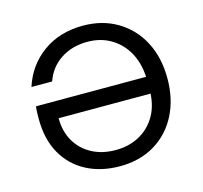

<svg xmlns="http://www.w3.org/2000/svg" viewBox="-103 -819 992 940"><g transform="rotate(-15 393.0 -349.0)"><path d="M728 -349Q728 -244 686.5 -163.5Q645 -83 569.5 -38Q494 7 394 7Q298 7 224.5 -31.5Q151 -70 109.5 -143Q68 -216 68 -321Q68 -335 68.5 -351Q69 -367 71 -383H629Q625 -456 594.5 -509.5Q564 -563 512.5 -593Q461 -623 395 -623Q317 -623 259.5 -585Q202 -547 179 -480H74Q107 -583 191.5 -644Q276 -705 395 -705Q493 -705 568.5 -660Q644 -615 686 -535Q728 -455 728 -349ZM394 -75Q458 -75 509.5 -101.5Q561 -128 593 -178Q625 -228 629 -298H163Q163 -231 192 -181Q221 -131 273 -103Q325 -75 394 -75Z"/></g></svg>

Font: Poppins
Style: Regular
Weight: 400
Designer: Ninad Kale (Devanagari), Jonny Pinhorn (Latin)
Version: Version 5.002